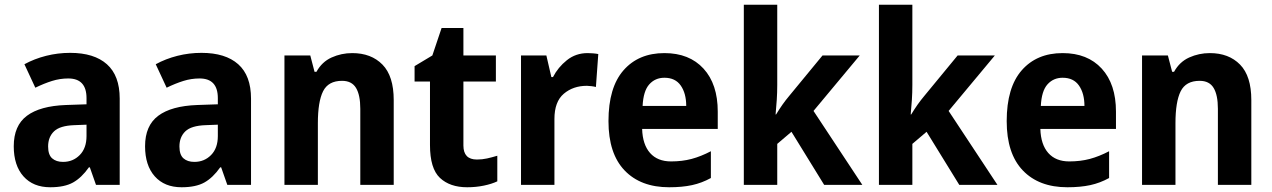

<svg xmlns="http://www.w3.org/2000/svg" viewBox="-20 -780 5368 810"><path d="M276 -557Q377 -557 431 -509Q485 -461 485 -364V0H385L359 -74H355Q324 -30 288 -10Q252 10 192 10Q120 10 79 -36Q38 -82 38 -163Q38 -250 93.5 -291.5Q149 -333 258 -337L345 -340V-366Q345 -449 268 -449Q233 -449 199.5 -438.5Q166 -428 129 -410L83 -509Q125 -532 174.5 -544.5Q224 -557 276 -557ZM294 -252Q233 -250 208 -226Q183 -202 183 -162Q183 -127 200 -112Q217 -97 246 -97Q288 -97 316.5 -126Q345 -155 345 -206V-254Z M830 -557Q931 -557 985 -509Q1039 -461 1039 -364V0H939L913 -74H909Q878 -30 842 -10Q806 10 746 10Q674 10 633 -36Q592 -82 592 -163Q592 -250 647.5 -291.5Q703 -333 812 -337L899 -340V-366Q899 -449 822 -449Q787 -449 753.5 -438.5Q720 -428 683 -410L637 -509Q679 -532 728.5 -544.5Q778 -557 830 -557ZM848 -252Q787 -250 762 -226Q737 -202 737 -162Q737 -127 754 -112Q771 -97 800 -97Q842 -97 870.5 -126Q899 -155 899 -206V-254Z M1466 -556Q1546 -556 1593.5 -507.5Q1641 -459 1641 -358V0H1500V-321Q1500 -379 1482 -409Q1464 -439 1423 -439Q1365 -439 1343 -395Q1321 -351 1321 -260V0H1180V-546H1289L1307 -477H1315Q1338 -519 1379 -537.5Q1420 -556 1466 -556Z M1992 -107Q2014 -107 2034.5 -111.5Q2055 -116 2078 -123V-15Q2055 -4 2021.5 3Q1988 10 1951 10Q1878 10 1836 -29.5Q1794 -69 1794 -168V-436H1729V-501L1804 -546L1843 -662H1935V-546H2072V-436H1935V-166Q1935 -107 1992 -107Z M2459 -556Q2469 -556 2481.5 -555Q2494 -554 2504 -552L2494 -413Q2487 -415 2475 -416.5Q2463 -418 2456 -418Q2398 -418 2358.5 -384.5Q2319 -351 2319 -278V0H2178V-546H2285L2306 -455H2313Q2334 -496 2371.5 -526Q2409 -556 2459 -556Z M2783 -556Q2888 -556 2948 -490.5Q3008 -425 3008 -309V-236H2689Q2691 -170 2722.5 -134.5Q2754 -99 2811 -99Q2858 -99 2897.5 -109.5Q2937 -120 2979 -142V-29Q2941 -8 2899.5 1Q2858 10 2803 10Q2683 10 2615 -61Q2547 -132 2547 -269Q2547 -411 2610.5 -483.5Q2674 -556 2783 -556ZM2783 -452Q2744 -452 2719 -424Q2694 -396 2691 -333H2875Q2875 -386 2852 -419Q2829 -452 2783 -452Z M3259 -422Q3259 -389 3257 -359Q3255 -329 3252 -297H3254Q3268 -320 3281 -338.5Q3294 -357 3310 -376L3450 -546H3607L3412 -312L3618 0H3457L3319 -224L3259 -173V0H3118V-760H3259Z M3829 -422Q3829 -389 3827 -359Q3825 -329 3822 -297H3824Q3838 -320 3851 -338.5Q3864 -357 3880 -376L4020 -546H4177L3982 -312L4188 0H4027L3889 -224L3829 -173V0H3688V-760H3829Z M4463 -556Q4568 -556 4628 -490.5Q4688 -425 4688 -309V-236H4369Q4371 -170 4402.5 -134.5Q4434 -99 4491 -99Q4538 -99 4577.5 -109.5Q4617 -120 4659 -142V-29Q4621 -8 4579.5 1Q4538 10 4483 10Q4363 10 4295 -61Q4227 -132 4227 -269Q4227 -411 4290.5 -483.5Q4354 -556 4463 -556ZM4463 -452Q4424 -452 4399 -424Q4374 -396 4371 -333H4555Q4555 -386 4532 -419Q4509 -452 4463 -452Z M5084 -556Q5164 -556 5211.5 -507.5Q5259 -459 5259 -358V0H5118V-321Q5118 -379 5100 -409Q5082 -439 5041 -439Q4983 -439 4961 -395Q4939 -351 4939 -260V0H4798V-546H4907L4925 -477H4933Q4956 -519 4997 -537.5Q5038 -556 5084 -556Z"/></svg>

Font: Noto Sans Tamil SemiCondensed
Style: Bold
Weight: 700
Width: 4
Designer: Jelle Bosma - Monotype Design Team
Foundry: Monotype Imaging Inc.
Version: Version 2.004; ttfautohint (v1.8.4.7-5d5b)